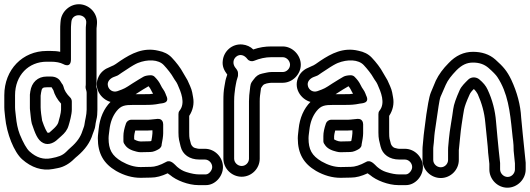

<svg xmlns="http://www.w3.org/2000/svg" viewBox="-21 -769 2465 893"><path d="M196 -482H216C240 -482 259 -478 273 -471C273 -471 309 -449 309 -493V-632C309 -640 309 -649 310 -657L311 -668C315 -712 384 -706 380 -662L379 -652C378 -646 378 -638 378 -632V-381C378 -376 378 -371 377 -366C376 -356 382 -348 382 -338V-259C382 -234 374 -209 372 -191C371 -180 365 -170 362 -159C354 -133 337 -108 308 -83C301 -77 294 -70 287 -63C269 -45 249 -39 217 -33C182 -26 149 -35 116 -65C103 -77 87 -105 71 -144C61 -170 56 -197 53 -227C52 -240 49 -256 49 -270V-326C49 -419 112 -482 196 -482ZM-1 -326V-270C-1 -254 2 -237 3 -223C10 -148 44 -62 82 -28C125 10 174 27 226 17C236 15 243 14 247 13C276 8 303 -9 322 -28C328 -34 334 -39 340 -44C374 -73 399 -107 410 -145C412 -151 414 -156 416 -161C424 -180 421 -187 427 -211C431 -226 432 -242 432 -259V-338C432 -348 430 -356 427 -366C427 -370 428 -376 428 -381V-632C428 -636 428 -640 429 -646L430 -658C434 -706 397 -745 353 -749C305 -753 265 -715 261 -672L260 -661C259 -651 259 -641 259 -632V-528C246 -531 231 -532 216 -532H196C85 -532 -1 -446 -1 -326ZM127 -194C142 -150 153 -117 180 -104C205 -91 233 -107 246 -120C249 -123 255 -128 264 -136C280 -150 292 -164 298 -185C303 -201 313 -237 313 -259V-297C313 -304 310 -311 306 -315C288 -333 278 -349 274 -367C273 -372 270 -377 267 -380L260 -391C253 -403 238 -413 216 -413H196C154 -413 126 -385 120 -344L118 -329V-326V-270C118 -265 118 -260 119 -254C121 -240 123 -207 127 -194ZM168 -270V-324L170 -338C173 -360 178 -363 196 -363H216H219L225 -353C226 -352 226 -351 227 -350C233 -328 245 -307 263 -287V-259C263 -244 253 -209 250 -199C245 -182 219 -162 208 -152C207 -152 204 -152 201 -151C195 -158 186 -175 175 -208C172 -223 168 -256 168 -270Z M720 -77C733 -88 730 -94 731 -98C734 -112 738 -135 738 -149V-191C738 -202 732 -218 711 -216C685 -213 669 -212 667 -212H589C578 -212 568 -204 565 -195C557 -172 553 -153 553 -136V-113C553 -107 555 -102 559 -97C570 -78 592 -69 613 -64C621 -62 626 -61 633 -61L678 -62C692 -62 707 -69 720 -77ZM603 -121V-136C603 -141 605 -149 608 -162H667C672 -162 675 -162 688 -163V-149C688 -142 685 -124 683 -114C680 -113 678 -112 678 -112L633 -111C621 -111 605 -119 603 -121ZM966 8C966 24 950 42 937 42H902C890 42 870 39 845 31C829 26 816 18 803 7C791 -4 773 -28 752 -16C723 0 699 7 681 7L633 8C604 8 575 -1 545 -18C499 -45 484 -74 484 -126C484 -140 487 -153 488 -165C492 -201 503 -229 521 -252C542 -278 559 -281 599 -281H651C682 -281 698 -282 722 -287C730 -289 771 -287 752 -325C752 -326 750 -329 749 -333C743 -350 734 -356 726 -374C720 -387 711 -399 698 -412C693 -417 686 -419 680 -419C670 -419 654 -417 646 -412C630 -402 621 -398 595 -381C560 -358 559 -357 525 -345C504 -338 487 -351 482 -366C474 -389 492 -404 506 -410L519 -415C529 -418 533 -423 544 -430L567 -445C592 -462 610 -472 620 -476C665 -494 716 -493 741 -466C757 -449 777 -424 786 -407C792 -396 800 -388 805 -376C820 -342 843 -290 814 -254C810 -250 809 -243 809 -238V-153C809 -123 813 -113 819 -88C828 -50 861 -27 906 -27H932C950 -27 966 -11 966 8ZM691 -333C676 -331 675 -331 651 -331H610C634 -347 656 -360 670 -368C681 -355 682 -347 691 -333ZM1016 8C1016 -38 978 -77 932 -77H906C897 -77 896 -79 885 -81C877 -83 869 -93 867 -100C861 -124 859 -123 859 -153V-230C876 -256 883 -286 877 -317C876 -323 874 -331 873 -339C870 -357 857 -382 851 -396C845 -408 837 -418 831 -430C819 -453 798 -480 778 -501C762 -518 741 -528 716 -533C646 -550 590 -520 540 -487L517 -471C508 -465 505 -464 500 -462L487 -456C468 -449 449 -435 439 -415C410 -360 449 -307 493 -295C462 -264 443 -220 438 -170C437 -156 434 -141 434 -126C434 -55 461 -8 519 26C556 47 594 58 633 58L681 57C706 57 731 50 759 37C762 40 766 42 770 45C799 70 855 92 902 92H937C980 92 1016 51 1016 8Z M1328 -468C1328 -450 1312 -434 1294 -434H1241C1227 -434 1214 -430 1199 -427C1182 -424 1169 -414 1160 -401C1152 -390 1145 -385 1143 -367L1141 -350C1139 -334 1137 -319 1137 -298V-31C1137 -13 1122 3 1103 3C1084 3 1068 -13 1068 -31V-298C1068 -330 1071 -339 1073 -360L1076 -377C1078 -388 1080 -398 1084 -409C1085 -412 1086 -415 1086 -418V-430C1086 -439 1078 -449 1073 -455C1061 -471 1062 -492 1077 -505C1095 -520 1116 -513 1130 -494C1137 -485 1150 -482 1160 -486C1187 -497 1213 -503 1241 -503H1294C1312 -503 1328 -486 1328 -468ZM1103 53C1149 53 1187 15 1187 -31V-298C1187 -319 1189 -329 1191 -344L1193 -359C1195 -363 1197 -365 1201 -371C1208 -381 1229 -383 1241 -384H1294C1339 -384 1378 -423 1378 -468C1378 -513 1339 -553 1294 -553H1241C1212 -553 1186 -549 1157 -539C1144 -552 1126 -560 1107 -562C1058 -567 1019 -530 1015 -486C1012 -461 1021 -442 1036 -422C1032 -410 1028 -399 1026 -385L1023 -368C1019 -346 1018 -329 1018 -298V-31C1018 15 1057 53 1103 53Z M1650 -77C1663 -88 1660 -94 1661 -98C1664 -112 1668 -135 1668 -149V-191C1668 -202 1662 -218 1641 -216C1615 -213 1599 -212 1597 -212H1519C1508 -212 1498 -204 1495 -195C1487 -172 1483 -153 1483 -136V-113C1483 -107 1485 -102 1489 -97C1500 -78 1522 -69 1543 -64C1551 -62 1556 -61 1563 -61L1608 -62C1622 -62 1637 -69 1650 -77ZM1533 -121V-136C1533 -141 1535 -149 1538 -162H1597C1602 -162 1605 -162 1618 -163V-149C1618 -142 1615 -124 1613 -114C1610 -113 1608 -112 1608 -112L1563 -111C1551 -111 1535 -119 1533 -121ZM1896 8C1896 24 1880 42 1867 42H1832C1820 42 1800 39 1775 31C1759 26 1746 18 1733 7C1721 -4 1703 -28 1682 -16C1653 0 1629 7 1611 7L1563 8C1534 8 1505 -1 1475 -18C1429 -45 1414 -74 1414 -126C1414 -140 1417 -153 1418 -165C1422 -201 1433 -229 1451 -252C1472 -278 1489 -281 1529 -281H1581C1612 -281 1628 -282 1652 -287C1660 -289 1701 -287 1682 -325C1682 -326 1680 -329 1679 -333C1673 -350 1664 -356 1656 -374C1650 -387 1641 -399 1628 -412C1623 -417 1616 -419 1610 -419C1600 -419 1584 -417 1576 -412C1560 -402 1551 -398 1525 -381C1490 -358 1489 -357 1455 -345C1434 -338 1417 -351 1412 -366C1404 -389 1422 -404 1436 -410L1449 -415C1459 -418 1463 -423 1474 -430L1497 -445C1522 -462 1540 -472 1550 -476C1595 -494 1646 -493 1671 -466C1687 -449 1707 -424 1716 -407C1722 -396 1730 -388 1735 -376C1750 -342 1773 -290 1744 -254C1740 -250 1739 -243 1739 -238V-153C1739 -123 1743 -113 1749 -88C1758 -50 1791 -27 1836 -27H1862C1880 -27 1896 -11 1896 8ZM1621 -333C1606 -331 1605 -331 1581 -331H1540C1564 -347 1586 -360 1600 -368C1611 -355 1612 -347 1621 -333ZM1946 8C1946 -38 1908 -77 1862 -77H1836C1827 -77 1826 -79 1815 -81C1807 -83 1799 -93 1797 -100C1791 -124 1789 -123 1789 -153V-230C1806 -256 1813 -286 1807 -317C1806 -323 1804 -331 1803 -339C1800 -357 1787 -382 1781 -396C1775 -408 1767 -418 1761 -430C1749 -453 1728 -480 1708 -501C1692 -518 1671 -528 1646 -533C1576 -550 1520 -520 1470 -487L1447 -471C1438 -465 1435 -464 1430 -462L1417 -456C1398 -449 1379 -435 1369 -415C1340 -360 1379 -307 1423 -295C1392 -264 1373 -220 1368 -170C1367 -156 1364 -141 1364 -126C1364 -55 1391 -8 1449 26C1486 47 1524 58 1563 58L1611 57C1636 57 1661 50 1689 37C1692 40 1696 42 1700 45C1729 70 1785 92 1832 92H1867C1910 92 1946 51 1946 8Z M2029 9C2010 9 1994 -7 1994 -25V-71C1994 -78 1994 -85 1995 -91C1998 -111 1998 -132 2001 -154L2012 -229C2015 -247 2022 -305 2028 -319L2052 -374C2062 -397 2079 -418 2102 -442C2127 -467 2150 -478 2179 -478C2210 -478 2232 -469 2250 -454C2272 -435 2286 -420 2292 -411C2341 -337 2351 -252 2361 -153C2364 -118 2368 -108 2368 -70V-68L2374 -9V19C2374 37 2359 54 2340 54C2321 54 2305 37 2305 19V-8V-11L2299 -66C2297 -87 2288 -176 2286 -204C2282 -255 2269 -305 2247 -352C2239 -370 2226 -385 2208 -400C2201 -406 2191 -409 2183 -409C2176 -409 2165 -407 2157 -399C2141 -383 2125 -368 2117 -350C2100 -312 2090 -284 2087 -262C2083 -228 2070 -161 2067 -124C2065 -94 2063 -90 2063 -71V-25C2063 -7 2048 9 2029 9ZM2339 104C2385 104 2424 65 2424 19V-10V-12L2418 -71C2413 -122 2407 -174 2403 -222C2400 -281 2384 -340 2357 -398C2337 -439 2321 -458 2283 -492C2255 -517 2219 -528 2179 -528C2136 -528 2098 -510 2066 -476C2040 -450 2020 -423 2006 -394L1983 -339C1974 -318 1966 -263 1962 -237L1952 -160C1950 -146 1949 -134 1948 -123C1947 -103 1944 -91 1944 -71V-25C1944 21 1983 59 2029 59C2075 59 2113 21 2113 -25V-71C2113 -71 2113 -75 2114 -80C2118 -112 2120 -151 2126 -189C2138 -260 2132 -260 2163 -329C2166 -336 2172 -345 2183 -355C2192 -346 2198 -337 2201 -331C2220 -289 2232 -245 2236 -200C2238 -176 2249 -79 2249 -65V-62L2255 -7V19C2255 65 2293 104 2339 104Z"/></svg>

Font: AppleStorm
Style: XbdOut
Weight: 800
Foundry: Cannot Into Space Fonts
Version: Version 1.01